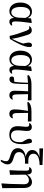

<svg xmlns="http://www.w3.org/2000/svg" viewBox="1808 -2664 1084 4739"><g transform="rotate(90 2349.5 -295.0)"><path d="M256 15C318 15 382 -16 418 -100C431 -17 462 16 519 16C563 16 597 -10 613 -43L602 -59C589 -52 578 -47 560 -47C527 -47 509 -69 509 -132C509 -218 527 -385 548 -529L538 -537L435 -520L427 -439C395 -508 339 -543 267 -543C149 -543 43 -444 43 -256C43 -85 132 15 256 15ZM423 -377 417 -221C409 -87 343 -33 286 -33C205 -33 152 -108 152 -265C152 -434 216 -496 289 -496C344 -496 395 -464 423 -377Z M867 9 942 3C1037 -155 1141 -352 1141 -471C1141 -493 1140 -507 1135 -525C1124 -537 1113 -543 1094 -543C1054 -543 1032 -512 1032 -462C1032 -432 1040 -388 1055 -325C1026 -227 988 -147 938 -45C922 -162 890 -277 860 -373C829 -497 795 -538 729 -538C689 -538 648 -519 628 -485L636 -468C646 -473 658 -476 672 -476C708 -476 728 -441 761 -343C798 -240 840 -125 867 9Z M1443 15C1505 15 1569 -16 1605 -100C1618 -17 1649 16 1706 16C1750 16 1784 -10 1800 -43L1789 -59C1776 -52 1765 -47 1747 -47C1714 -47 1696 -69 1696 -132C1696 -218 1714 -385 1735 -529L1725 -537L1622 -520L1614 -439C1582 -508 1526 -543 1454 -543C1336 -543 1230 -444 1230 -256C1230 -85 1319 15 1443 15ZM1610 -377 1604 -221C1596 -87 1530 -33 1473 -33C1392 -33 1339 -108 1339 -265C1339 -434 1403 -496 1476 -496C1531 -496 1582 -464 1610 -377Z M2333 16C2382 16 2419 -9 2440 -56L2431 -72C2413 -63 2399 -57 2374 -57C2337 -57 2313 -81 2311 -149L2304 -446L2459 -440L2455 -530H2064C1963 -530 1896 -510 1835 -465L1844 -429L2023 -445C2021 -341 2016 -221 1999 -106C1959 -104 1925 -101 1891 -96C1875 -83 1868 -66 1868 -44C1868 -9 1895 14 1933 14C1998 14 2037 -32 2043 -125C2053 -224 2056 -343 2056 -447H2234C2227 -328 2220 -206 2220 -117C2220 -22 2266 16 2333 16Z M2792 16C2845 16 2877 -9 2902 -56L2893 -74C2876 -65 2859 -61 2838 -61C2798 -61 2774 -83 2772 -154L2767 -446L2980 -441L2976 -530H2736C2617 -530 2555 -510 2499 -458L2506 -427L2717 -445C2700 -342 2681 -220 2681 -114C2681 -20 2725 16 2792 16Z M3308 16C3453 16 3538 -77 3538 -290C3538 -378 3526 -458 3506 -525C3496 -537 3483 -543 3464 -543C3432 -543 3405 -518 3405 -480C3405 -443 3424 -399 3487 -300C3489 -278 3490 -256 3490 -236C3490 -90 3424 -25 3331 -25C3238 -25 3197 -85 3197 -186C3197 -273 3213 -347 3213 -423C3213 -496 3183 -539 3116 -539C3073 -539 3043 -522 3020 -487L3027 -471C3035 -474 3044 -474 3054 -474C3097 -474 3110 -456 3110 -397C3110 -338 3095 -267 3095 -186C3095 -47 3174 16 3308 16Z M3924 227H3963C4009 167 4038 118 4038 64C4038 -4 4008 -52 3886 -86C3772 -117 3735 -155 3735 -224C3735 -315 3809 -371 3945 -371C3963 -371 3994 -370 4020 -369V-453C3998 -452 3967 -452 3950 -452C3829 -452 3775 -505 3775 -579C3775 -669 3849 -724 4053 -732V-802L3643 -817V-726L3868 -728C3749 -699 3683 -636 3683 -548C3683 -478 3729 -413 3849 -388C3698 -366 3638 -286 3638 -197C3638 -97 3699 -42 3832 -5C3941 26 3960 51 3960 97C3960 134 3946 175 3924 227Z M4507 206 4516 212 4625 189 4620 -350C4619 -499 4544 -543 4472 -543C4413 -543 4332 -504 4290 -418C4285 -510 4250 -539 4196 -539C4154 -539 4124 -515 4107 -487L4114 -471C4125 -474 4134 -474 4144 -474C4179 -474 4193 -458 4193 -404L4191 -201L4181 6L4189 13L4295 0L4291 -385C4326 -441 4379 -467 4425 -467C4488 -467 4531 -434 4528 -332L4520 -4Z"/></g></svg>

Font: Noto Serif CJK SC SemiBold
Style: Regular
Weight: 600
Designer: Ryoko NISHIZUKA 西塚涼子 (kana & ideographs); Frank Grießhammer (Latin, Greek & Cyrillic); Wenlong ZHANG 张文龙 (bopomofo); San
Foundry: Adobe
Version: Version 2.001;hotconv 1.1.0;makeotfexe 2.6.0